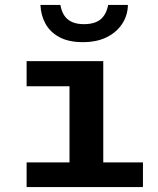

<svg xmlns="http://www.w3.org/2000/svg" viewBox="-20 -759 640 779"><path d="M262 0V-409H88V-511H399V0ZM88 0V-100H560V0ZM316 -588Q259 -588 221.5 -608Q184 -628 165 -662Q146 -696 144 -739H225Q232 -699 255.5 -680Q279 -661 320 -661Q364 -661 387.5 -680Q411 -699 419 -739H499Q498 -696 475.5 -662Q453 -628 413 -608Q373 -588 316 -588Z"/></svg>

Font: Chivo Mono Medium SemiBold
Style: Regular
Weight: 600
Monospace: yes
Version: Version 1.008